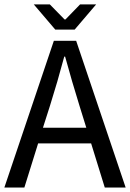

<svg xmlns="http://www.w3.org/2000/svg" viewBox="-20 -838 582 858"><path d="M-0.5 0 220.7 -655.8H320.3L541.5 0H448.2L387.2 -197.3H150.4L88.9 0ZM171.9 -267.1H365.7L335.4 -364.7Q318.4 -418.9 302.5 -473.6Q286.6 -528.3 271 -585H267.1Q252 -528.3 236.1 -473.6Q220.2 -418.9 203.1 -364.7ZM227.1 -705.6 130.9 -818.4H202.6L268.6 -751H272.5L337.9 -818.4H409.7L313.5 -705.6Z"/></svg>

Font: Varta Medium
Style: Regular
Weight: 500
Designer: Joana Correia, Viktoriya Grabowska, Eben Sorkin
Foundry: Sorkin Type Co.
Version: Version 1.004